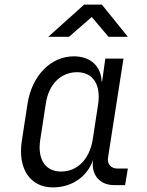

<svg xmlns="http://www.w3.org/2000/svg" viewBox="-20 -805 640 835"><path d="M190 -645H280L379 -731L452 -645H536L423 -785H346ZM210 10C293 10 360 -37 385 -110C375 -47 412 0 476 0H524L536 -72H491C462 -72 445 -92 450 -121L517 -550H438L424 -450H422C420 -517 374 -560 301 -560C202 -560 120 -478 100 -356L75 -193C56 -72 111 10 210 10ZM246 -59C177 -59 142 -112 155 -197L179 -353C191 -438 244 -491 315 -491C384 -491 419 -438 407 -353L383 -197C369 -112 316 -59 246 -59Z"/></svg>

Font: JetBrains Mono Light
Style: Italic
Weight: 336
Italic angle: -9°
Monospace: yes
Designer: Philipp Nurullin, Konstantin Bulenkov
Foundry: JetBrains
Version: Version 2.305